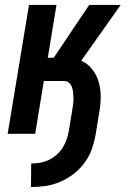

<svg xmlns="http://www.w3.org/2000/svg" viewBox="-20 -540 515 775"><path d="M105 215 106 120Q123 120 141 117Q159 114 176 106Q193 98 208 85Q223 72 233 56Q243 40 249 22.5Q255 5 258 -13L272 -98Q274 -110 275.5 -121.5Q277 -133 276.5 -144Q276 -155 275 -166.5Q274 -178 270.5 -188Q267 -198 259 -205.5Q251 -213 240 -213H157L122 0H11L97 -520H208L173 -307H197L340 -520H467L308 -295Q335 -283 353 -259.5Q371 -236 379 -207Q387 -178 386.5 -146.5Q386 -115 380 -83L366 3Q361 32 351 61Q341 90 322 116Q303 142 278 161.5Q253 181 224 193.5Q195 206 165 210.5Q135 215 105 215Z"/></svg>

Font: Iosevka QP
Style: Bold Italic
Weight: 700
Italic angle: -9°
Designer: Belleve Invis
Foundry: Belleve Invis
Version: Version 20.0.0; ttfautohint (v1.8.4)